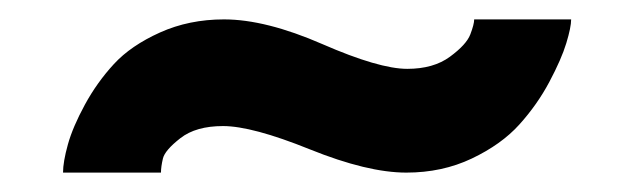

<svg xmlns="http://www.w3.org/2000/svg" viewBox="-20 -394 649 198"><path d="M45 -216Q45 -227 50 -245Q55 -263 67.5 -286Q80 -309 97.5 -328Q115 -347 145 -360.5Q175 -374 211 -374Q254 -374 312.5 -348.5Q371 -323 400 -323Q427 -323 444 -335.5Q461 -348 465 -358.5Q469 -369 469 -374H569Q569 -366 564 -349.5Q559 -333 546.5 -309.5Q534 -286 515.5 -265.5Q497 -245 466.5 -230.5Q436 -216 399 -216Q359 -216 299.5 -240Q240 -264 210 -264Q182 -264 166 -251.5Q150 -239 148 -230.5Q146 -222 146 -216Z"/></svg>

Font: Raleway
Style: Heavy
Weight: 900
Designer: Matt McInerney, Pablo Impallari, Rodrigo Fuenzalida
Foundry: Matt McInerney, Pablo Impallari, Rodrigo Fuenzalida
Version: Version 2.001